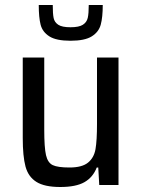

<svg xmlns="http://www.w3.org/2000/svg" viewBox="-20 -740 567 768"><path d="M71 -188V-510H157V-221Q157 -150 164 -119.5Q171 -89 191 -79.5Q211 -70 258 -70Q308 -70 332 -89.5Q356 -109 362 -143.5Q368 -178 368 -245V-510H454V0H377L373 -70H367Q352 -31 318 -11.5Q284 8 221 8Q158 8 125.5 -12.5Q93 -33 82 -74Q71 -115 71 -188ZM135 -720H191Q191 -685 194.5 -668Q198 -651 213 -641Q228 -631 262 -631Q296 -631 311.5 -641Q327 -651 331 -668.5Q335 -686 335 -720H391Q391 -671 383 -641.5Q375 -612 347 -594.5Q319 -577 262 -577Q205 -577 177.5 -594.5Q150 -612 142.5 -641Q135 -670 135 -720Z"/></svg>

Font: Saira Semi Condensed
Style: Regular
Weight: 400
Width: 4
Designer: Hector Gatti with collaboration of the Omnibus-Type team
Foundry: Omnibus-Type
Version: Version 1.001; ttfautohint (v1.8)